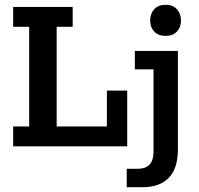

<svg xmlns="http://www.w3.org/2000/svg" viewBox="-20 -612 833 803"><path d="M35 0V-83H102V-500H35V-583H284V-500H217V-83H427V-233H512V0ZM510 171V94H554Q589 94 605.5 76.5Q622 59 622 23V-322H544V-399H724V13Q724 92 686 131.5Q648 171 575 171ZM673 -462Q642 -462 625 -480Q608 -498 608 -526Q608 -555 625 -573.5Q642 -592 673 -592Q703 -592 720 -573.5Q737 -555 737 -526Q737 -498 720 -480Q703 -462 673 -462Z"/></svg>

Font: Rokkitt SemiBold SemiBold
Style: Regular
Weight: 600
Version: Version 3.103